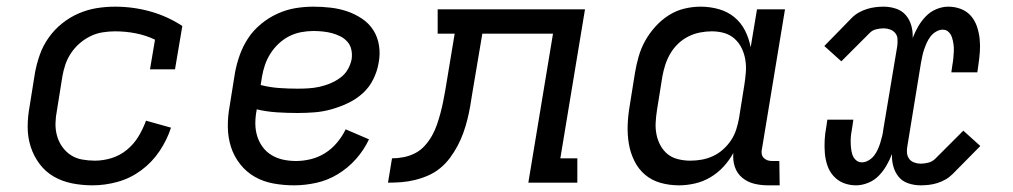

<svg xmlns="http://www.w3.org/2000/svg" viewBox="-20 -548 3040 576"><path d="M258 8Q226 8 196 2Q166 -4 141 -18.5Q116 -33 98.5 -56.5Q81 -80 72 -108Q63 -136 63 -167Q63 -198 69 -230L85 -330Q90 -357 99.5 -384Q109 -411 126 -435Q143 -459 166 -477.5Q189 -496 215.5 -507.5Q242 -519 269.5 -523.5Q297 -528 325 -528Q380 -528 431.5 -513.5Q483 -499 527 -470L505 -340H430L445 -429Q418 -442 387.5 -448Q357 -454 325 -454Q307 -454 288 -451Q269 -448 251.5 -439.5Q234 -431 219 -418Q204 -405 193 -388.5Q182 -372 176 -354Q170 -336 167 -318L151 -218Q147 -198 146.5 -178.5Q146 -159 151 -141Q156 -123 166.5 -108Q177 -93 192 -83Q207 -73 226 -69.5Q245 -66 265 -66Q289 -66 314 -73.5Q339 -81 360 -98Q381 -115 395 -138Q409 -161 418 -186L493 -165Q481 -128 458.5 -94.5Q436 -61 403.5 -37Q371 -13 333 -2.5Q295 8 258 8Z M862 8Q831 8 800.5 2.5Q770 -3 744.5 -17.5Q719 -32 700.5 -55.5Q682 -79 673 -107Q664 -135 663.5 -166.5Q663 -198 669 -230L685 -330Q690 -357 699.5 -383.5Q709 -410 724.5 -433.5Q740 -457 763 -476Q786 -495 812.5 -507Q839 -519 866 -523.5Q893 -528 920 -528Q946 -528 972 -525Q998 -522 1021.5 -514Q1045 -506 1066 -492Q1087 -478 1100 -457.5Q1113 -437 1117 -411.5Q1121 -386 1116 -360Q1112 -335 1100 -310.5Q1088 -286 1068 -268Q1048 -250 1023.5 -238.5Q999 -227 974 -220Q949 -213 923.5 -211Q898 -209 873 -209Q842 -209 811 -211Q780 -213 750 -220V-218Q746 -198 746 -178Q746 -158 751.5 -140Q757 -122 768 -107Q779 -92 795 -82.5Q811 -73 829.5 -69Q848 -65 868 -65Q890 -65 912.5 -70.5Q935 -76 955 -88.5Q975 -101 991 -120Q1007 -139 1017 -160L1087 -130Q1072 -98 1048 -71Q1024 -44 993.5 -25.5Q963 -7 929 0.5Q895 8 862 8ZM873 -282Q889 -282 905.5 -283Q922 -284 938 -287.5Q954 -291 970 -297.5Q986 -304 1000.5 -314.5Q1015 -325 1023.5 -340Q1032 -355 1035 -371Q1037 -385 1034 -399Q1031 -413 1022 -423Q1013 -433 1001 -439Q989 -445 976 -448.5Q963 -452 948.5 -453.5Q934 -455 920 -455Q902 -455 883.5 -451.5Q865 -448 848 -439.5Q831 -431 816.5 -417.5Q802 -404 791.5 -387.5Q781 -371 775 -353.5Q769 -336 766 -318L762 -293Q789 -286 817 -284Q845 -282 873 -282Z M1565 0 1639 -447H1427L1397 -269Q1394 -249 1390.5 -229Q1387 -209 1382 -189Q1377 -169 1370 -149.5Q1363 -130 1353 -111Q1343 -92 1330 -74.5Q1317 -57 1300.5 -43.5Q1284 -30 1264.5 -21.5Q1245 -13 1224.5 -8Q1204 -3 1184 -1.5Q1164 0 1144 0L1156 -73Q1173 -73 1191 -76.5Q1209 -80 1225.5 -88.5Q1242 -97 1254.5 -111Q1267 -125 1276 -141Q1285 -157 1291 -174.5Q1297 -192 1301.5 -209Q1306 -226 1309.5 -243.5Q1313 -261 1316 -278L1344 -447H1293V-520H1735L1661 -73H1712V0Z M2017 8Q1988 8 1961.5 0.5Q1935 -7 1915 -24Q1895 -41 1883 -65.5Q1871 -90 1866.5 -117Q1862 -144 1863 -172.5Q1864 -201 1869 -230L1885 -330Q1889 -354 1896 -378.5Q1903 -403 1915.5 -425.5Q1928 -448 1946 -468Q1964 -488 1986 -502Q2008 -516 2032.5 -522Q2057 -528 2082 -528Q2110 -528 2136.5 -520.5Q2163 -513 2183 -496.5Q2203 -480 2215 -456.5Q2227 -433 2232 -406L2251 -520H2335L2266 -102Q2264 -95 2265 -87.5Q2266 -80 2270.5 -75Q2275 -70 2281.5 -67.5Q2288 -65 2296 -65H2318L2319 8H2284Q2262 8 2242 3Q2222 -2 2206.5 -15Q2191 -28 2184.5 -47.5Q2178 -67 2180 -89Q2168 -67 2150.5 -48Q2133 -29 2111 -16Q2089 -3 2064.5 2.5Q2040 8 2017 8ZM2051 -66Q2068 -66 2085 -69Q2102 -72 2118.5 -79.5Q2135 -87 2149 -99.5Q2163 -112 2173 -127Q2183 -142 2188.5 -159Q2194 -176 2197 -193L2213 -293Q2216 -312 2217.5 -331Q2219 -350 2216 -368.5Q2213 -387 2205 -403.5Q2197 -420 2183.5 -432Q2170 -444 2152.5 -449Q2135 -454 2115 -454Q2098 -454 2080 -450.5Q2062 -447 2045 -438.5Q2028 -430 2014 -416.5Q2000 -403 1990.5 -386.5Q1981 -370 1975.5 -352.5Q1970 -335 1967 -318L1951 -218Q1948 -199 1947 -180.5Q1946 -162 1949.5 -144.5Q1953 -127 1961.5 -111.5Q1970 -96 1983 -85.5Q1996 -75 2014 -70.5Q2032 -66 2051 -66Z M2548 8Q2528 8 2510.5 1Q2493 -6 2480.5 -20Q2468 -34 2462 -52Q2456 -70 2454.5 -89Q2453 -108 2454 -128Q2455 -148 2459 -168L2462 -189H2540L2537 -168Q2535 -157 2533.5 -146.5Q2532 -136 2532 -125.5Q2532 -115 2533 -104.5Q2534 -94 2537 -84.5Q2540 -75 2547.5 -68Q2555 -61 2566 -61Q2576 -61 2586 -67Q2596 -73 2602.5 -81.5Q2609 -90 2613.5 -100Q2618 -110 2621 -120Q2624 -130 2626.5 -140Q2629 -150 2630 -160L2672 -411Q2673 -421 2672.5 -431Q2672 -441 2666 -448.5Q2660 -456 2650.5 -459.5Q2641 -463 2631 -463Q2620 -463 2608 -460Q2596 -457 2588 -448L2504 -364L2453 -410L2535 -494Q2545 -504 2556.5 -510.5Q2568 -517 2581 -521Q2594 -525 2606.5 -526.5Q2619 -528 2631 -528Q2650 -528 2668 -522Q2686 -516 2697.5 -502.5Q2709 -489 2714 -471Q2719 -453 2718 -434Q2725 -452 2734.5 -468.5Q2744 -485 2757.5 -499Q2771 -513 2789 -520.5Q2807 -528 2825 -528Q2845 -528 2863 -521Q2881 -514 2893 -500Q2905 -486 2911 -468Q2917 -450 2919 -431Q2921 -412 2919.5 -392Q2918 -372 2915 -352L2912 -331H2834L2837 -352Q2839 -363 2840 -373.5Q2841 -384 2841.5 -394.5Q2842 -405 2840.5 -415.5Q2839 -426 2836 -435.5Q2833 -445 2826 -452Q2819 -459 2808 -459Q2798 -459 2788 -453Q2778 -447 2771.5 -438.5Q2765 -430 2760.5 -420Q2756 -410 2752.5 -400Q2749 -390 2747 -380Q2745 -370 2743 -360L2702 -109Q2700 -99 2701 -89Q2702 -79 2707.5 -71.5Q2713 -64 2722.5 -60.5Q2732 -57 2742 -57Q2753 -57 2765 -60Q2777 -63 2786 -72L2870 -156L2921 -110L2838 -26Q2828 -16 2816.5 -9.5Q2805 -3 2792.5 1Q2780 5 2767 6.5Q2754 8 2742 8Q2723 8 2705 2Q2687 -4 2676 -17.5Q2665 -31 2660 -49Q2655 -67 2656 -86Q2649 -68 2639.5 -51.5Q2630 -35 2616.5 -21Q2603 -7 2584.5 0.5Q2566 8 2548 8Z"/></svg>

Font: Iosevka HT Extended
Style: Italic
Weight: 400
Width: 7
Italic angle: -9°
Monospace: yes
Designer: Belleve Invis
Foundry: Belleve Invis
Version: Version 32.3.0; ttfautohint (v1.8.4)